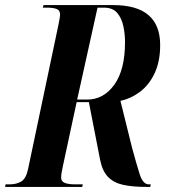

<svg xmlns="http://www.w3.org/2000/svg" viewBox="-54 -734 667 754"><path d="M-34 0 -32 -10H-16Q10 -10 29 -21Q48 -32 56 -69L176 -639Q182 -669 182 -676Q182 -694 168 -699Q154 -704 130 -704H114L117 -714H391Q575 -714 575 -557Q575 -493 553.5 -447Q532 -401 496.5 -374Q461 -347 419 -338L464 -156Q481 -93 494 -51.5Q507 -10 530 -10H538L536 0H520Q467 0 430 -8Q393 -16 370.5 -39Q348 -62 339 -107L295 -333H247L193 -82Q186 -50 186 -37Q186 -21 201 -15.5Q216 -10 241 -10H271L269 0ZM288 -343Q353 -343 395 -401.5Q437 -460 437 -569Q437 -600 430.5 -631Q424 -662 406.5 -683Q389 -704 354 -704H329L249 -343Z"/></svg>

Font: Noto Serif Display ExtraCondensed
Style: Bold Italic
Weight: 700
Width: 2
Italic angle: -12°
Designer: Monotype Design Team
Foundry: Monotype Imaging Inc.
Version: Version 2.009